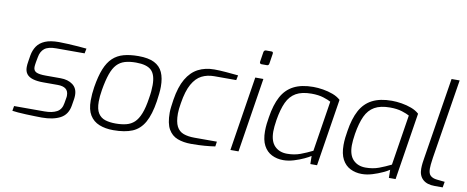

<svg xmlns="http://www.w3.org/2000/svg" viewBox="-66 -1055 3294 1353"><g transform="rotate(10 1581.0 -378.5)"><path d="M275 6Q254 6 224 5Q194 4 162 3Q130 2 103.5 -0.5Q77 -3 63 -5L69 -40H287Q341 -40 374.5 -58Q408 -76 415 -122L422 -163Q423 -168 423 -171.5Q423 -175 423 -179Q423 -240 346 -240H242Q198 -240 168 -249Q138 -258 123.5 -277Q109 -296 109 -326Q109 -335 110 -345.5Q111 -356 113 -367L120 -411Q127 -450 146.5 -478.5Q166 -507 203.5 -523Q241 -539 302 -539Q328 -539 365.5 -537Q403 -535 440 -532.5Q477 -530 501 -527L494 -492H291Q234 -492 207.5 -471Q181 -450 174 -408L167 -371Q165 -358 164 -350Q163 -342 163 -336Q163 -310 183.5 -300Q204 -290 252 -290H357Q411 -290 445 -264.5Q479 -239 479 -190Q479 -183 478.5 -176Q478 -169 477 -162L469 -113Q458 -48 407 -21Q356 6 275 6Z M786 6Q729 6 685.5 -11.5Q642 -29 618 -68Q594 -107 594 -173Q594 -197 596 -220.5Q598 -244 602 -270Q615 -350 636 -402Q657 -454 689 -484Q721 -514 766 -526.5Q811 -539 872 -539Q943 -539 985 -518Q1027 -497 1045.5 -456Q1064 -415 1064 -354Q1064 -330 1061 -303.5Q1058 -277 1054 -248Q1039 -151 1007.5 -95Q976 -39 922.5 -16.5Q869 6 786 6ZM794 -43Q837 -43 870.5 -51.5Q904 -60 928 -82.5Q952 -105 969 -148Q986 -191 996 -259Q1001 -288 1003 -311.5Q1005 -335 1005 -355Q1005 -429 972.5 -460Q940 -491 863 -491Q817 -491 783.5 -481Q750 -471 726.5 -446Q703 -421 687 -375.5Q671 -330 659 -259Q655 -235 653 -214Q651 -193 651 -175Q651 -120 669.5 -91.5Q688 -63 720 -53Q752 -43 794 -43Z M1343 6Q1288 6 1246 -10Q1204 -26 1180.5 -67Q1157 -108 1157 -185Q1157 -203 1160 -227Q1163 -251 1167 -278Q1182 -373 1215.5 -430Q1249 -487 1299 -513Q1349 -539 1414 -539Q1451 -539 1499 -535Q1547 -531 1586 -527L1579 -492H1422Q1372 -492 1332.5 -472Q1293 -452 1265 -402.5Q1237 -353 1223 -264Q1219 -241 1217 -222Q1215 -203 1215 -189Q1215 -129 1231.5 -97Q1248 -65 1280.5 -53Q1313 -41 1359 -41H1520L1515 -6Q1483 -1 1440.5 2.5Q1398 6 1343 6Z M1734 -633Q1728 -633 1724.5 -637.5Q1721 -642 1722 -648L1733 -719Q1736 -734 1750 -734H1789Q1796 -734 1798.5 -730Q1801 -726 1800 -719L1789 -648Q1787 -633 1773 -633ZM1624 0 1708 -533H1766L1682 0Z M2002 6Q1957 6 1920 -12.5Q1883 -31 1862 -70.5Q1841 -110 1841 -173Q1841 -198 1844 -225.5Q1847 -253 1851 -274Q1865 -365 1896.5 -423.5Q1928 -482 1983.5 -510.5Q2039 -539 2123 -539Q2156 -539 2193 -533Q2230 -527 2263.5 -514.5Q2297 -502 2320 -481L2244 0H2196L2195 -58Q2181 -48 2149 -33Q2117 -18 2078 -6Q2039 6 2002 6ZM2021 -43Q2073 -43 2116 -59Q2159 -75 2201 -96L2258 -457Q2241 -467 2205 -478.5Q2169 -490 2119 -490Q2050 -490 2008 -466Q1966 -442 1943 -392.5Q1920 -343 1907 -264Q1903 -237 1901 -217.5Q1899 -198 1899 -181Q1899 -111 1932.5 -77Q1966 -43 2021 -43Z M2564 6Q2519 6 2482 -12.5Q2445 -31 2424 -70.5Q2403 -110 2403 -173Q2403 -198 2406 -225.5Q2409 -253 2413 -274Q2427 -365 2458.5 -423.5Q2490 -482 2545.5 -510.5Q2601 -539 2685 -539Q2718 -539 2755 -533Q2792 -527 2825.5 -514.5Q2859 -502 2882 -481L2806 0H2758L2757 -58Q2743 -48 2711 -33Q2679 -18 2640 -6Q2601 6 2564 6ZM2583 -43Q2635 -43 2678 -59Q2721 -75 2763 -96L2820 -457Q2803 -467 2767 -478.5Q2731 -490 2681 -490Q2612 -490 2570 -466Q2528 -442 2505 -392.5Q2482 -343 2469 -264Q2465 -237 2463 -217.5Q2461 -198 2461 -181Q2461 -111 2494.5 -77Q2528 -43 2583 -43Z M3085 0Q3030 0 3000.5 -27Q2971 -54 2971 -103Q2971 -124 2973.5 -144Q2976 -164 2979 -181L3072 -763H3130L3039 -195Q3038 -186 3036 -172Q3034 -158 3032.5 -144Q3031 -130 3031 -115Q3031 -79 3047.5 -64.5Q3064 -50 3093 -47L3150 -41L3143 0Z"/></g></svg>

Font: Exo Thin Light
Style: Italic
Weight: 300
Italic angle: -9°
Version: Version 2.000